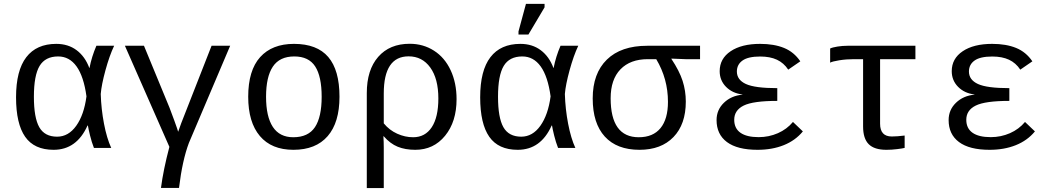

<svg xmlns="http://www.w3.org/2000/svg" viewBox="-20 -765 5441 993"><path d="M432.6 -115.7Q376.5 9.8 257.3 9.8Q157.2 9.8 110.1 -57.6Q63 -125 63 -261.7Q63 -400.4 116 -469.2Q168.9 -538.1 271 -538.1Q332.5 -538.1 376.2 -505.4Q419.9 -472.7 441.9 -413.6H442.9Q454.1 -471.7 478.5 -528.3H570.3Q545.9 -476.6 525.4 -401.6Q504.9 -326.7 501 -278.8Q503.4 -200.7 517.8 -125.5Q532.2 -50.3 555.2 0H465.8Q454.1 -29.8 445.6 -64.7Q437 -99.6 434.6 -115.7ZM155.3 -264.6Q155.3 -156.2 183.1 -107.2Q210.9 -58.1 275.4 -58.1Q334 -58.1 374.3 -114.5Q414.6 -170.9 427.2 -266.6Q413.1 -369.6 376 -421.4Q338.9 -473.1 280.8 -473.1Q214.4 -473.1 184.8 -424.1Q155.3 -375 155.3 -264.6Z M724.6 -528.3 856.9 -207.5Q863.3 -191.9 881.3 -142.1Q899.4 -92.3 901.4 -83.5Q904.3 -93.8 917.5 -128.4Q930.7 -163.1 1074.2 -528.3H1170.4L957 -25.9Q923.3 63 905.8 207H812.5Q824.7 113.3 856 -5.4L626 -528.3Z M1735.8 -264.6Q1735.8 -131.3 1674.6 -60.8Q1613.3 9.8 1497.6 9.8Q1384.3 9.8 1324 -61.5Q1263.7 -132.8 1263.7 -264.6Q1263.7 -400.9 1325.4 -469.5Q1387.2 -538.1 1500.5 -538.1Q1619.6 -538.1 1677.7 -470.2Q1735.8 -402.3 1735.8 -264.6ZM1643.6 -264.6Q1643.6 -369.6 1610.1 -421.4Q1576.7 -473.1 1502 -473.1Q1426.3 -473.1 1391.1 -420.4Q1356 -367.7 1356 -264.6Q1356 -162.1 1391.1 -108.6Q1426.3 -55.2 1496.6 -55.2Q1574.2 -55.2 1608.9 -107.4Q1643.6 -159.7 1643.6 -264.6Z M2341.3 -252Q2341.3 -135.7 2282 -63Q2222.7 9.8 2127.9 9.8Q2075.7 9.8 2036.9 -6.1Q1998 -22 1964.8 -60.1H1962.9Q1964.8 -30.8 1964.8 0V207.5H1877V-283.7Q1877 -403.3 1936 -470.9Q1995.1 -538.6 2099.1 -538.6Q2168.5 -538.6 2224.1 -503.2Q2279.8 -467.8 2310.5 -402.1Q2341.3 -336.4 2341.3 -252ZM2247.1 -255.9Q2247.1 -357.9 2205.3 -415.8Q2163.6 -473.6 2093.3 -473.6Q1964.8 -473.6 1964.8 -281.7V-127Q1993.7 -91.8 2034.2 -73.5Q2074.7 -55.2 2116.7 -55.2Q2178.7 -55.2 2212.9 -106.9Q2247.1 -158.7 2247.1 -255.9Z M2833 -115.7Q2776.9 9.8 2657.7 9.8Q2557.6 9.8 2510.5 -57.6Q2463.4 -125 2463.4 -261.7Q2463.4 -400.4 2516.4 -469.2Q2569.3 -538.1 2671.4 -538.1Q2732.9 -538.1 2776.6 -505.4Q2820.3 -472.7 2842.3 -413.6H2843.3Q2854.5 -471.7 2878.9 -528.3H2970.7Q2946.3 -476.6 2925.8 -401.6Q2905.3 -326.7 2901.4 -278.8Q2903.8 -200.7 2918.2 -125.5Q2932.6 -50.3 2955.6 0H2866.2Q2854.5 -29.8 2845.9 -64.7Q2837.4 -99.6 2835 -115.7ZM2555.7 -264.6Q2555.7 -156.2 2583.5 -107.2Q2611.3 -58.1 2675.8 -58.1Q2734.4 -58.1 2774.7 -114.5Q2814.9 -170.9 2827.6 -266.6Q2813.5 -369.6 2776.4 -421.4Q2739.3 -473.1 2681.2 -473.1Q2614.7 -473.1 2585.2 -424.1Q2555.7 -375 2555.7 -264.6ZM2661.6 -586.4V-602.5L2700.2 -745.1H2796.4V-727.1L2712.9 -586.4Z M3526.9 -239.7Q3526.9 -122.1 3463.1 -56.2Q3399.4 9.8 3287.6 9.8Q3170.4 9.8 3107.9 -58.8Q3045.4 -127.4 3045.4 -255.9Q3045.4 -385.3 3118.7 -456.8Q3191.9 -528.3 3327.6 -528.3H3600.6V-459H3524.9L3452.6 -461.9V-460Q3493.7 -398.4 3510.3 -346.9Q3526.9 -295.4 3526.9 -239.7ZM3434.6 -238.3Q3434.6 -357.4 3374 -459H3330.6Q3239.7 -459 3189 -406.5Q3138.2 -354 3138.2 -256.8Q3138.2 -55.2 3283.7 -55.2Q3357.4 -55.2 3396 -102.3Q3434.6 -149.4 3434.6 -238.3Z M3903.8 -55.7Q3956.5 -55.7 4003.2 -76.2Q4049.8 -96.7 4081.1 -134.3L4132.3 -85.4Q4093.3 -38.1 4033.4 -14.2Q3973.6 9.8 3897.9 9.8Q3793.5 9.8 3739.7 -30.3Q3686 -70.3 3686 -144Q3686 -196.8 3723.9 -233.4Q3761.7 -270 3819.8 -275.4V-276.4Q3767.6 -282.7 3734.9 -315.9Q3702.1 -349.1 3702.1 -397Q3702.1 -461.9 3758.8 -500Q3815.4 -538.1 3911.1 -538.1Q3983.4 -538.1 4034.9 -517.1Q4086.4 -496.1 4119.1 -447.8L4056.6 -404.8Q4033.7 -439.5 3998.3 -456.1Q3962.9 -472.7 3911.6 -472.7Q3849.1 -472.7 3820.1 -451.9Q3791 -431.2 3791 -395Q3791 -352.1 3837.6 -330.6Q3884.3 -309.1 4000 -309.1V-243.2Q3875 -243.2 3826.2 -219Q3777.3 -194.8 3777.3 -145.5Q3777.3 -101.1 3809.6 -78.4Q3841.8 -55.7 3903.8 -55.7Z M4396.5 -459Q4356.4 -459 4320.3 -453.1Q4284.2 -447.3 4273.4 -440.9V-514.2Q4285.2 -520 4311.3 -524.2Q4337.4 -528.3 4362.8 -528.3H4714.4V-459H4531.7V-125Q4531.7 -59.1 4592.3 -59.1Q4619.6 -59.1 4658.7 -64V0Q4647.5 2.9 4619.6 6.3Q4591.8 9.8 4564.5 9.8Q4502 9.8 4472.9 -19.3Q4443.8 -48.3 4443.8 -110.8V-459Z M5104 -55.7Q5156.7 -55.7 5203.4 -76.2Q5250 -96.7 5281.2 -134.3L5332.5 -85.4Q5293.5 -38.1 5233.6 -14.2Q5173.8 9.8 5098.1 9.8Q4993.7 9.8 4939.9 -30.3Q4886.2 -70.3 4886.2 -144Q4886.2 -196.8 4924.1 -233.4Q4961.9 -270 5020 -275.4V-276.4Q4967.8 -282.7 4935.1 -315.9Q4902.3 -349.1 4902.3 -397Q4902.3 -461.9 4959 -500Q5015.6 -538.1 5111.3 -538.1Q5183.6 -538.1 5235.1 -517.1Q5286.6 -496.1 5319.3 -447.8L5256.8 -404.8Q5233.9 -439.5 5198.5 -456.1Q5163.1 -472.7 5111.8 -472.7Q5049.3 -472.7 5020.3 -451.9Q4991.2 -431.2 4991.2 -395Q4991.2 -352.1 5037.8 -330.6Q5084.5 -309.1 5200.2 -309.1V-243.2Q5075.2 -243.2 5026.4 -219Q4977.5 -194.8 4977.5 -145.5Q4977.5 -101.1 5009.8 -78.4Q5042 -55.7 5104 -55.7Z"/></svg>

Font: Liberation Mono
Style: Regular
Weight: 400
Monospace: yes
Designer: Steve Matteson
Foundry: Ascender Corporation
Version: Version 2.1.5